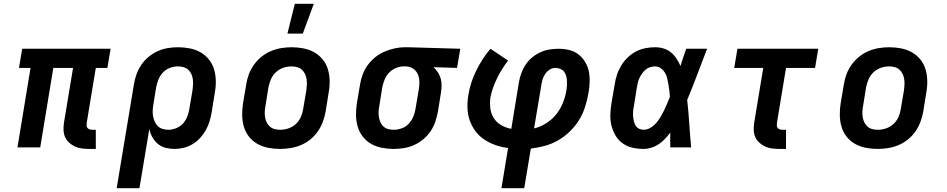

<svg xmlns="http://www.w3.org/2000/svg" viewBox="-20 -777 4990 1012"><path d="M450 8Q430 8 411 5.5Q392 3 375.5 -4.5Q359 -12 345 -24.5Q331 -37 323.5 -53.5Q316 -70 315 -89.5Q314 -109 317 -129L365 -419H261L192 0H72L141 -419H80L97 -520H563L546 -419H485L437 -129Q436 -121 436.5 -114Q437 -107 441.5 -102Q446 -97 452.5 -95Q459 -93 467 -93H485V8Z M595 215 686 -333Q690 -359 699.5 -385.5Q709 -412 725 -435.5Q741 -459 763.5 -477.5Q786 -496 811.5 -507.5Q837 -519 864 -523.5Q891 -528 918 -528Q949 -528 980 -522Q1011 -516 1036.5 -501.5Q1062 -487 1081 -463.5Q1100 -440 1108.5 -411Q1117 -382 1117.5 -350.5Q1118 -319 1112 -287L1096 -187Q1092 -163 1085 -139Q1078 -115 1065.5 -92.5Q1053 -70 1035.5 -50.5Q1018 -31 995.5 -17.5Q973 -4 948.5 2Q924 8 900 8Q876 8 852.5 2Q829 -4 811.5 -19Q794 -34 783 -54Q772 -74 767 -97L715 215ZM868 -93Q888 -93 909 -101.5Q930 -110 944.5 -126Q959 -142 967 -162.5Q975 -183 978 -203L995 -303Q997 -318 997.5 -333Q998 -348 996 -362Q994 -376 987.5 -389Q981 -402 970.5 -411Q960 -420 946 -423.5Q932 -427 917 -427Q896 -427 875 -419Q854 -411 838.5 -394.5Q823 -378 815 -357.5Q807 -337 803 -317L789 -230Q786 -214 785 -198Q784 -182 786.5 -166.5Q789 -151 795 -137Q801 -123 811.5 -112.5Q822 -102 837 -97.5Q852 -93 868 -93Z M1456 8Q1424 8 1393.5 2Q1363 -4 1337 -18.5Q1311 -33 1292.5 -56.5Q1274 -80 1265.5 -109Q1257 -138 1256.5 -169.5Q1256 -201 1261 -233L1278 -333Q1282 -360 1292 -386.5Q1302 -413 1319 -436.5Q1336 -460 1359 -478.5Q1382 -497 1408.5 -508Q1435 -519 1462.5 -523.5Q1490 -528 1517 -528Q1549 -528 1579.5 -522Q1610 -516 1636 -501.5Q1662 -487 1681 -463.5Q1700 -440 1708.5 -411Q1717 -382 1717.5 -350.5Q1718 -319 1712 -287L1696 -187Q1691 -160 1681 -133.5Q1671 -107 1654.5 -83.5Q1638 -60 1615 -41.5Q1592 -23 1565.5 -12Q1539 -1 1511 3.5Q1483 8 1456 8ZM1457 -93Q1479 -93 1501 -100.5Q1523 -108 1540 -124Q1557 -140 1566 -161Q1575 -182 1578 -203L1595 -303Q1597 -318 1597.5 -333Q1598 -348 1595.5 -362.5Q1593 -377 1586.5 -389.5Q1580 -402 1569.5 -411Q1559 -420 1545 -423.5Q1531 -427 1516 -427Q1494 -427 1472.5 -419.5Q1451 -412 1434 -396Q1417 -380 1408 -359Q1399 -338 1395 -317L1379 -217Q1376 -202 1375.5 -187Q1375 -172 1377.5 -157.5Q1380 -143 1386.5 -130.5Q1393 -118 1403.5 -109Q1414 -100 1428 -96.5Q1442 -93 1457 -93ZM1495 -600 1534 -757H1634L1576 -600Z M2055 8Q2024 8 1993 2Q1962 -4 1936.5 -18.5Q1911 -33 1892.5 -56.5Q1874 -80 1865.5 -109Q1857 -138 1856.5 -169.5Q1856 -201 1861 -233L1878 -333Q1882 -359 1892 -385.5Q1902 -412 1919 -435Q1936 -458 1958.5 -476Q1981 -494 2007 -505Q2033 -516 2060 -522Q2087 -528 2113 -528H2131L2406 -520L2389 -419L2265 -423Q2278 -411 2288 -395.5Q2298 -380 2303 -362.5Q2308 -345 2307.5 -325.5Q2307 -306 2304 -287L2288 -187Q2283 -161 2274 -134.5Q2265 -108 2249 -84.5Q2233 -61 2210.5 -42.5Q2188 -24 2162.5 -12.5Q2137 -1 2109.5 3.5Q2082 8 2055 8ZM2056 -93Q2077 -93 2098.5 -101Q2120 -109 2135 -125.5Q2150 -142 2158.5 -162.5Q2167 -183 2170 -203L2187 -303Q2191 -325 2190.5 -346Q2190 -367 2182.5 -385Q2175 -403 2158.5 -414.5Q2142 -426 2121 -427H2107Q2086 -427 2065.5 -418Q2045 -409 2030 -393Q2015 -377 2007 -357Q1999 -337 1995 -317L1979 -217Q1976 -202 1975.5 -187Q1975 -172 1977.5 -158Q1980 -144 1986 -131Q1992 -118 2002.5 -109Q2013 -100 2027 -96.5Q2041 -93 2056 -93Z M2623 215 2658 3Q2624 -1 2592.5 -12Q2561 -23 2533.5 -41Q2506 -59 2486.5 -85Q2467 -111 2456 -142Q2445 -173 2444 -208Q2443 -243 2449 -278Q2454 -310 2464.5 -342Q2475 -374 2490 -404.5Q2505 -435 2523.5 -464Q2542 -493 2565 -520L2658 -458Q2641 -436 2626.5 -412.5Q2612 -389 2600 -364.5Q2588 -340 2579 -315Q2570 -290 2565 -264Q2561 -235 2564.5 -206Q2568 -177 2583 -154Q2598 -131 2622.5 -117Q2647 -103 2675 -98L2715 -343Q2719 -367 2727.5 -390.5Q2736 -414 2750 -435.5Q2764 -457 2784.5 -474Q2805 -491 2828 -501.5Q2851 -512 2875.5 -516Q2900 -520 2924 -520Q2953 -520 2980 -513.5Q3007 -507 3028 -491Q3049 -475 3063.5 -451.5Q3078 -428 3083.5 -401Q3089 -374 3088 -345.5Q3087 -317 3082 -288Q3076 -252 3064.5 -215.5Q3053 -179 3033 -146Q3013 -113 2984.5 -85Q2956 -57 2922 -37.5Q2888 -18 2851 -8Q2814 2 2778 6L2743 215ZM2795 -100Q2829 -108 2860 -128Q2891 -148 2913 -176Q2935 -204 2948 -237.5Q2961 -271 2966 -304Q2968 -317 2968.5 -330Q2969 -343 2968 -355.5Q2967 -368 2963 -380Q2959 -392 2951.5 -401Q2944 -410 2932 -414.5Q2920 -419 2907 -419Q2891 -419 2877 -410Q2863 -401 2853.5 -387Q2844 -373 2839.5 -357.5Q2835 -342 2833 -327Z M3372 8Q3342 8 3313.5 1.5Q3285 -5 3262 -21.5Q3239 -38 3224.5 -62.5Q3210 -87 3203 -115Q3196 -143 3197 -173Q3198 -203 3203 -233L3220 -333Q3224 -358 3232 -383Q3240 -408 3254 -431Q3268 -454 3288 -473.5Q3308 -493 3332 -505.5Q3356 -518 3382 -523Q3408 -528 3433 -528Q3457 -528 3479 -521Q3501 -514 3517.5 -500Q3534 -486 3546 -467.5Q3558 -449 3567 -429Q3573 -451 3581 -474Q3589 -497 3597 -520H3707Q3681 -453 3655.5 -385Q3630 -317 3602 -250Q3609 -188 3613 -125.5Q3617 -63 3623 0H3513Q3513 -19 3512.5 -38.5Q3512 -58 3513 -78Q3500 -61 3485 -45Q3470 -29 3452 -17Q3434 -5 3413 1.5Q3392 8 3372 8ZM3372 -93Q3391 -93 3408.5 -103.5Q3426 -114 3439 -129Q3452 -144 3462 -161Q3472 -178 3480.5 -195.5Q3489 -213 3496.5 -231Q3504 -249 3511 -267Q3510 -283 3508 -300Q3506 -317 3503 -333Q3500 -349 3496.5 -365Q3493 -381 3484.5 -394.5Q3476 -408 3463 -417.5Q3450 -427 3433 -427Q3420 -427 3407 -423Q3394 -419 3383.5 -410.5Q3373 -402 3365 -390.5Q3357 -379 3351 -367Q3345 -355 3342 -342Q3339 -329 3337 -317L3321 -217Q3318 -203 3317 -190Q3316 -177 3317 -164Q3318 -151 3321 -138.5Q3324 -126 3330 -115.5Q3336 -105 3347.5 -99Q3359 -93 3372 -93Z M4088 8Q4068 8 4049 5.5Q4030 3 4013.5 -4.5Q3997 -12 3983 -24.5Q3969 -37 3961.5 -53.5Q3954 -70 3953 -89.5Q3952 -109 3955 -129L4003 -419H3850L3867 -520H4293L4276 -419H4123L4075 -129Q4074 -121 4074.5 -114Q4075 -107 4079.5 -102Q4084 -97 4090.5 -95Q4097 -93 4105 -93H4123V8Z M4606 8Q4574 8 4543.5 2Q4513 -4 4487 -18.5Q4461 -33 4442.5 -56.5Q4424 -80 4415.5 -109Q4407 -138 4406.5 -169.5Q4406 -201 4411 -233L4428 -333Q4432 -360 4442 -386.5Q4452 -413 4469 -436.5Q4486 -460 4509 -478.5Q4532 -497 4558.5 -508Q4585 -519 4612.5 -523.5Q4640 -528 4667 -528Q4699 -528 4729.5 -522Q4760 -516 4786 -501.5Q4812 -487 4831 -463.5Q4850 -440 4858.5 -411Q4867 -382 4867.5 -350.5Q4868 -319 4862 -287L4846 -187Q4841 -160 4831 -133.5Q4821 -107 4804.5 -83.5Q4788 -60 4765 -41.5Q4742 -23 4715.5 -12Q4689 -1 4661 3.5Q4633 8 4606 8ZM4607 -93Q4629 -93 4651 -100.5Q4673 -108 4690 -124Q4707 -140 4716 -161Q4725 -182 4728 -203L4745 -303Q4747 -318 4747.5 -333Q4748 -348 4745.5 -362.5Q4743 -377 4736.5 -389.5Q4730 -402 4719.5 -411Q4709 -420 4695 -423.5Q4681 -427 4666 -427Q4644 -427 4622.5 -419.5Q4601 -412 4584 -396Q4567 -380 4558 -359Q4549 -338 4545 -317L4529 -217Q4526 -202 4525.5 -187Q4525 -172 4527.5 -157.5Q4530 -143 4536.5 -130.5Q4543 -118 4553.5 -109Q4564 -100 4578 -96.5Q4592 -93 4607 -93Z"/></svg>

Font: Iosevka Etoile
Style: Bold Italic
Weight: 700
Italic angle: -9°
Designer: Belleve Invis
Foundry: Belleve Invis
Version: Version 28.1.0; ttfautohint (v1.8.4)